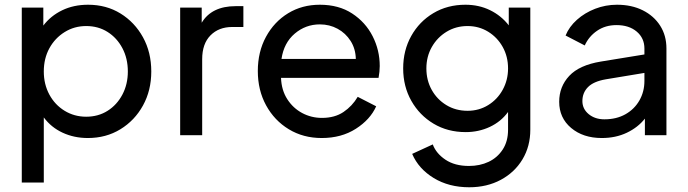

<svg xmlns="http://www.w3.org/2000/svg" viewBox="-20 -571 2907 811"><path d="M72 200H165V-75Q196 -33 244.5 -10.5Q293 12 351 12Q428 12 488.5 -25Q549 -62 584 -125.5Q619 -189 619 -269Q619 -350 584 -413.5Q549 -477 489 -514Q429 -551 352 -551Q291 -551 242.5 -527.5Q194 -504 163 -463V-539H72ZM344 -78Q294 -78 253 -103Q212 -128 188.5 -171.5Q165 -215 165 -269Q165 -324 188.5 -367Q212 -410 253 -435.5Q294 -461 344 -461Q395 -461 434.5 -436Q474 -411 497 -367.5Q520 -324 520 -269Q520 -215 497 -171.5Q474 -128 434.5 -103Q395 -78 344 -78Z M741 0H834V-321Q834 -386 869 -421.5Q904 -457 961 -457H1008V-545H975Q925 -545 889 -527.5Q853 -510 832 -475V-539H741Z M1339 12Q1422 12 1483 -27Q1544 -66 1569 -122L1491 -162Q1468 -123 1431 -98Q1394 -73 1340 -73Q1295 -73 1256.5 -93.5Q1218 -114 1193.5 -152Q1169 -190 1167 -242H1579Q1584 -269 1584 -292Q1584 -359 1554 -418Q1524 -477 1467.5 -514Q1411 -551 1331 -551Q1256 -551 1197 -515Q1138 -479 1103.5 -415.5Q1069 -352 1069 -271Q1069 -190 1104 -126Q1139 -62 1200 -25Q1261 12 1339 12ZM1331 -468Q1372 -468 1406 -449.5Q1440 -431 1461 -398Q1482 -365 1483 -322H1169Q1179 -390 1225 -429Q1271 -468 1331 -468Z M1962 220Q2037 220 2095.5 188.5Q2154 157 2187 102Q2220 47 2220 -23V-539H2129V-464Q2097 -505 2050 -528Q2003 -551 1946 -551Q1870 -551 1810.5 -515.5Q1751 -480 1717 -419Q1683 -358 1683 -282Q1683 -206 1717.5 -145Q1752 -84 1811.5 -48.5Q1871 -13 1947 -13Q2002 -13 2049 -35Q2096 -57 2126 -98V-23Q2126 26 2103.5 60.5Q2081 95 2044 112.5Q2007 130 1961 130Q1901 130 1861.5 103.5Q1822 77 1808 39L1721 79Q1748 142 1812 181Q1876 220 1962 220ZM1955 -103Q1905 -103 1865.5 -127Q1826 -151 1803.5 -191.5Q1781 -232 1781 -282Q1781 -332 1804 -372.5Q1827 -413 1866.5 -437Q1906 -461 1955 -461Q2003 -461 2042 -437Q2081 -413 2103.5 -372.5Q2126 -332 2126 -282Q2126 -233 2103.5 -192Q2081 -151 2042 -127Q2003 -103 1955 -103Z M2522 12Q2581 12 2628 -10.5Q2675 -33 2704 -70V0H2795V-366Q2795 -421 2768.5 -462.5Q2742 -504 2695 -527.5Q2648 -551 2586 -551Q2538 -551 2494 -534Q2450 -517 2417 -487.5Q2384 -458 2369 -421L2450 -379Q2467 -417 2502 -441Q2537 -465 2584 -465Q2637 -465 2669.5 -437.5Q2702 -410 2702 -366V-341L2518 -311Q2427 -296 2384.5 -250.5Q2342 -205 2342 -141Q2342 -73 2392.5 -30.5Q2443 12 2522 12ZM2440 -144Q2440 -179 2463.5 -203Q2487 -227 2539 -236L2702 -263V-229Q2702 -184 2681 -147Q2660 -110 2622 -88.5Q2584 -67 2533 -67Q2493 -67 2466.5 -89Q2440 -111 2440 -144Z"/></svg>

Font: Plus Jakarta Sans Medium
Style: Regular
Weight: 500
Designer: Gumpita Rahayu
Foundry: Tokotype
Version: Version 2.004; ttfautohint (v1.8.3)